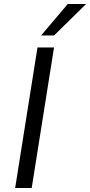

<svg xmlns="http://www.w3.org/2000/svg" viewBox="-20 -943 452 963"><path d="M56 0 168 -705H251L139 0ZM186 -765 320 -923H412L251 -765Z"/></svg>

Font: Nunito Sans 7pt Condensed
Style: Italic
Weight: 400
Width: 3
Italic angle: -9°
Designer: Vernon Adams
Foundry: Vernon Adams
Version: Version 3.101;gftools[0.9.27]